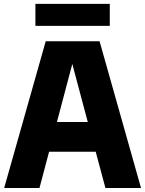

<svg xmlns="http://www.w3.org/2000/svg" viewBox="-20 -948 732 968"><path d="M511.5 0 462.5 -183H227.5L179 0H1L210.5 -740H482L691 0ZM267 -333H422.5L344.5 -625.5ZM158.5 -817.5V-928.5H533.5V-817.5Z"/></svg>

Font: Encode Sans Semi Condensed ExBd
Style: Regular
Weight: 800
Width: 4
Designer: Multiple Designers
Foundry: Impallari Type
Version: Version 2.000